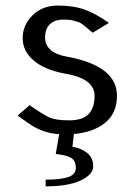

<svg xmlns="http://www.w3.org/2000/svg" viewBox="-20 -470 478 686"><path d="M369.1 -388.2 311 -353Q271 -388.2 262 -390.6Q252.9 -393.1 244.1 -396Q232.9 -399.9 204.1 -399.9Q175.3 -399.9 158.2 -383.3Q141.1 -366.7 141.1 -335.9Q141.1 -281.2 221.2 -267.1Q397.9 -234.4 397.9 -127.9Q397.9 -65.9 356.2 -31.7Q314.5 2.4 244.1 8.8L238.8 54.2Q271 59.6 292 76.9Q313 94.2 313 124Q313 153.8 268.3 174.8Q223.6 195.8 143.1 195.8V171.9Q197.3 171.9 224.1 162.6Q251 153.3 251 129.4Q251 105.5 235.4 95Q219.7 84.5 179.2 80.1L191.4 9.3Q136.7 5.9 93.3 -22Q77.1 -32.2 43 -57.1L85.9 -94.2Q130.4 -63 154.1 -51.5Q177.7 -40 226.6 -40Q275.4 -40 296.6 -62.5Q317.9 -85 317.9 -127.9Q317.9 -189.5 211.9 -207Q138.7 -220.7 99.9 -254.2Q61 -287.6 61 -334Q61 -380.4 96.2 -415.3Q131.3 -450.2 187 -450.2Q242.7 -450.2 283.4 -435.3Q324.2 -420.4 369.1 -388.2Z"/></svg>

Font: Pfennig
Style: Medium
Weight: 500
Version: Version 20120410 ; ttfautohint (v0.8)